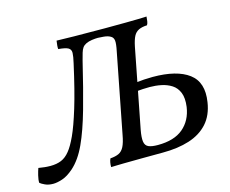

<svg xmlns="http://www.w3.org/2000/svg" viewBox="-130 -816 1152 961"><g transform="rotate(-15 446.0 -335.0)"><path d="M34 9Q10 9 -7.5 1Q-25 -7 -33 -14Q-34 -29 -28.5 -51.5Q-23 -74 -18 -87Q-1 -84 14.5 -82.5Q30 -81 43 -81Q76 -81 100 -91Q124 -101 144 -126Q163 -149 184.5 -195.5Q206 -242 232 -327Q258 -412 288 -547Q296 -581 296.5 -599Q297 -617 283 -625Q269 -633 232 -636Q231 -644 232 -655Q233 -666 235 -679Q267 -678 326 -677Q385 -676 485 -676Q551 -676 591.5 -676.5Q632 -677 657 -677.5Q682 -678 701 -679Q700 -666 698.5 -655Q697 -644 692 -636Q666 -635 649 -627Q632 -619 622.5 -601Q613 -583 606 -549L526 -138Q519 -100 522 -79Q525 -58 541.5 -50.5Q558 -43 590 -43Q675 -43 721.5 -82.5Q768 -122 778 -190Q784 -235 772.5 -263.5Q761 -292 737.5 -307Q714 -322 684.5 -328Q655 -334 625 -334Q608 -334 589 -333Q570 -332 552 -330L560 -373Q584 -376 607 -377.5Q630 -379 652 -379Q777 -379 839 -332.5Q901 -286 885 -186Q875 -120 838 -79Q801 -38 741.5 -19Q682 0 604 0Q547 0 494.5 0.5Q442 1 400.5 1.5Q359 2 335 3Q335 -11 337 -21.5Q339 -32 343 -40Q370 -42 387 -50Q404 -58 414.5 -78.5Q425 -99 432 -138L512 -549Q520 -587 518 -603.5Q516 -620 503 -627Q490 -635 468 -637Q446 -639 438 -639Q425 -639 407 -636.5Q389 -634 375 -627Q363 -621 356.5 -611.5Q350 -602 345.5 -587Q341 -572 335 -549Q302 -411 273.5 -310Q245 -209 214 -141.5Q183 -74 140 -36Q109 -9 81.5 0Q54 9 34 9Z"/></g></svg>

Font: Vollkorn
Style: Italic
Weight: 400
Italic angle: -11°
Designer: Friedrich Althausen
Foundry: Friedrich Althausen
Version: Version 5.001